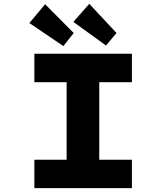

<svg xmlns="http://www.w3.org/2000/svg" viewBox="-20 -980 866 1000"><path d="M159 0V-148H327V-552H159V-700H667V-552H497V-148H667V0ZM532 -743 362 -866 445 -960 587 -808ZM310 -740 133 -860 215 -958 364 -808Z"/></svg>

Font: Lexend Peta
Style: Bold
Weight: 700
Designer: Bonnie Shaver-Troup, Thomas Jockin
Foundry: Lexend
Version: Version 1.007